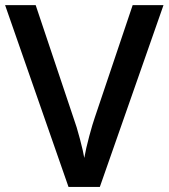

<svg xmlns="http://www.w3.org/2000/svg" viewBox="-20 -734 662 754"><path d="M501 -713.9H622.1L372.1 0H249L0 -713.9H120.1L269 -270Q280.8 -238.3 293.9 -188.2Q307.1 -138.2 311 -113.8Q317.4 -150.9 330.6 -199.7Q343.8 -248.5 352.1 -272Z"/></svg>

Font: Open Sans Semibold
Style: Regular
Weight: 600
Foundry: Ascender Corporation
Version: Version 1.10; ttfautohint (v1.5.65-e2d9)